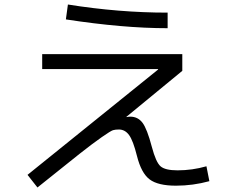

<svg xmlns="http://www.w3.org/2000/svg" viewBox="-20 -793 1040 851"><path d="M167 -553H788V-479L540 -275L541 -274Q551 -276 557 -276Q591 -276 611.5 -249Q632 -222 653 -142Q671 -74 691.5 -56Q712 -38 767 -38Q832 -38 895 -56L908 10Q835 30 760 30Q680 30 643 2Q606 -26 587 -102Q570 -170 552 -194.5Q534 -219 507 -219Q491 -219 481 -216Q471 -213 431.5 -185.5Q392 -158 333 -111.5Q274 -65 146 38L102 -18L681 -485L680 -487H167ZM272 -707 281 -773Q506 -737 723 -737V-668Q525 -668 272 -707Z"/></svg>

Font: M PLUS 1p
Style: Regular
Weight: 400
Version: Version 1.062